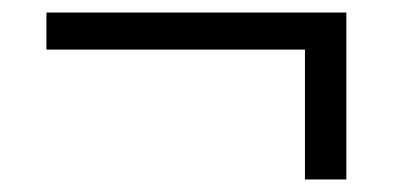

<svg xmlns="http://www.w3.org/2000/svg" viewBox="-20 -399 654 306"><path d="M466 -113V-320H54V-379H532V-113Z"/></svg>

Font: Bitter
Style: Regular
Weight: 400
Designer: Sol Matas, and Bitter project Authors
Foundry: Sol Matas
Version: Version 2.001